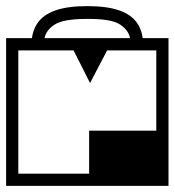

<svg xmlns="http://www.w3.org/2000/svg" viewBox="-40 -609 572 629"><path d="M266 0Q266 0 266 0Q266 0 266 0Q266 0 266 0Q266 0 266 0Q266 0 266 0Q266 0 266 0Q264 0 242.5 0Q221 0 188.5 0Q156 0 120 0Q84 0 52 0Q20 0 0 0Q-20 0 -20 0Q-20 0 -20 0Q-20 0 -20 0Q-20 0 -20 0V-258H20V-40Q20 -40 20 -40Q20 -40 20 -40Q20 -40 20 -40Q20 -40 37.5 -40Q55 -40 78 -40Q101 -40 118.5 -40Q136 -40 136 -40Q136 -40 136 -40Q136 -40 136 -40Q136 -40 136 -40Q136 -40 136 -40Q136 -40 136 -40Q136 -40 153.5 -40Q171 -40 194 -40Q217 -40 234.5 -40Q252 -40 252 -40Q252 -40 252 -40Q252 -40 252 -40Q252 -40 252 -42.5Q252 -45 252 -57.5Q252 -70 252 -99Q252 -128 252 -181Q252 -181 252 -181Q252 -181 252 -181Q252 -181 252 -181Q252 -181 252 -181Q252 -181 252 -181Q252 -181 274.2 -181Q296.5 -181 329.2 -181Q362 -181 394.8 -181Q427.5 -181 449.8 -181Q472 -181 472 -181Q472 -181 472 -181Q472 -181 472 -181Q472 -181 472 -181Q472 -181 472 -181Q472 -181 472 -181Q472 -181 472 -197Q472 -213 472 -236.5Q472 -260 472 -283.5Q472 -307 472 -323Q472 -339 472 -339Q472 -339 472 -339Q472 -339 472 -339Q472 -339 472 -339Q472 -339 472 -339Q472 -339 472 -339H512V0Q512 0 494.8 0Q477.5 0 450 0Q422.5 0 391.2 0Q360 0 332 0Q304 0 285.8 0Q267.5 0 266 0Q266 0 266 0Q266 0 266 0Q266 0 266 0Q266 0 266 0ZM-20 -235Q-20 -235 -20 -253Q-20 -271 -20 -299.2Q-20 -327.5 -20 -359.5Q-20 -391.5 -20 -419.8Q-20 -448 -20 -466Q-20 -484 -20 -484Q-20 -484 -20 -484Q-20 -484 -20 -484Q-20 -484 -20 -484Q-20 -484 -0.2 -484Q19.5 -484 51 -484Q82.5 -484 117.5 -484Q152.5 -484 184 -484Q215.5 -484 235.2 -484Q255 -484 255 -484Q255 -484 255 -484Q255 -484 255 -484Q255 -484 255 -484Q255 -484 255 -484Q255 -484 255 -484Q255 -484 255 -484Q255 -484 255 -484Q255 -484 255 -484Q255 -484 255 -484Q255 -478.5 255 -465Q255 -451.5 255 -434Q255 -416.5 255 -398Q255 -379.5 255 -363.2Q255 -347 255 -337Q255 -337 246.8 -353.2Q238.5 -369.5 228 -390.5Q217.5 -411.5 209.2 -427.8Q201 -444 201 -444Q201 -444 182.8 -444Q164.5 -444 137.5 -444Q110.5 -444 83.5 -444Q56.5 -444 38.2 -444Q20 -444 20 -444Q20 -444 20 -444Q20 -444 20 -444Q20 -444 20 -444Q20 -444 20 -444Q20 -444 20 -444Q20 -444 20 -444Q20 -444 20 -444Q20 -444 20 -444Q20 -444 20 -444Q20 -444 20 -444Q20 -444 20 -444Q20 -444 20 -423Q20 -402 20 -370.8Q20 -339.5 20 -308.2Q20 -277 20 -256Q20 -235 20 -235ZM512 -283H472Q472 -283 472 -283Q472 -283 472 -283Q472 -283 472 -283Q472 -283 472 -283Q472 -283 472 -284.5Q472 -286 472 -293.2Q472 -300.5 472 -317.5Q472 -334.5 472 -365Q472 -395.5 472 -444Q472 -444 472 -444Q472 -444 472 -444Q472 -444 472 -444Q472 -444 472 -444Q472 -444 460.2 -444Q448.5 -444 430.2 -444Q412 -444 391.5 -444Q371 -444 352.8 -444Q334.5 -444 322.8 -444Q311 -444 311 -444Q311 -444 302.5 -427.8Q294 -411.5 283 -390.5Q272 -369.5 263.5 -353.2Q255 -337 255 -337Q255 -337 255 -337Q255 -337 255 -337Q255 -337 255 -337Q255 -337 252.8 -353.2Q250.5 -369.5 247.8 -390.5Q245 -411.5 242.8 -427.8Q240.5 -444 240.5 -444Q240.5 -444 240.5 -448Q240.5 -452 240.5 -458Q240.5 -464 240.5 -470Q240.5 -476 240.5 -480Q240.5 -484 240.5 -484Q240.5 -484 240.5 -484Q240.5 -484 240.5 -484Q240.5 -484 240.5 -484Q240.5 -484 240.5 -484Q240.5 -484 260 -484Q279.5 -484 310.5 -484Q341.5 -484 376.2 -484Q411 -484 442 -484Q473 -484 492.5 -484Q512 -484 512 -484Q512 -484 512 -484Q512 -484 512 -484Q512 -484 512 -484Q512 -484 512 -484Q512 -484 512 -484Q512 -484 512 -484Q512 -484 512 -484Q512 -484 512 -484Q512 -484 512 -484Q512 -484 512 -484Q512 -484 512 -484Q512 -484 512 -484Q512 -484 512 -469.5Q512 -455 512 -432Q512 -409 512 -383.5Q512 -358 512 -335Q512 -312 512 -297.5Q512 -283 512 -283ZM246 -589Q310.5 -589 351 -574.8Q391.5 -560.5 410.2 -532Q429 -503.5 429 -461Q429 -461 429 -461Q429 -461 429 -461Q429 -461 429 -461Q429 -461 429 -461Q429 -461 415 -461Q401 -461 382.5 -461Q364 -461 350 -461Q336 -461 336 -461Q328 -461 317.8 -461Q307.5 -461 295.8 -461Q284 -461 271.5 -461Q259 -461 246 -461Q232 -461 219 -461Q206 -461 194.8 -461Q183.5 -461 173.8 -461Q164 -461 156 -461Q156 -461 144.5 -461Q133 -461 116.8 -461Q100.5 -461 85.2 -461Q70 -461 63 -461Q63 -461 63 -461Q63 -461 63 -461Q63 -461 63 -461Q63 -461 63 -461Q63 -503.5 82 -532Q101 -560.5 141.2 -574.8Q181.5 -589 246 -589Q246 -589 246 -589Q246 -589 246 -589ZM252 -547Q243 -547 241.5 -547Q240 -547 240 -547Q166 -546.5 138.2 -528Q110.5 -509.5 106 -484Q106 -484 106 -484Q106 -484 106 -484Q106 -484 106 -484Q106 -484 113.8 -484Q121.5 -484 129.2 -484Q137 -484 137 -484Q154.5 -484 184.5 -484Q214.5 -484 246 -484Q283 -484 310.5 -484Q338 -484 355 -484Q355 -484 362.8 -484Q370.5 -484 378.2 -484Q386 -484 386 -484Q386 -484 386 -484Q386 -484 386 -484Q386 -484 386 -484Q381.5 -509.5 354 -528.2Q326.5 -547 252 -547Z"/></svg>

Font: Honk
Style: Regular
Weight: 400
Designer: Noopur Datye & Yesha Goshar
Foundry: Ek Type
Version: Version 1.000